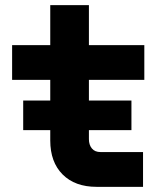

<svg xmlns="http://www.w3.org/2000/svg" viewBox="-20 -725 640 745"><path d="M70 -220V-335H175V-415H27V-550H175V-705H325V-550H540V-415H325V-335H490V-220H325V-185Q325 -163 336.5 -149Q348 -135 370 -135H535V0H355Q271 0 223 -48Q175 -96 175 -180V-220Z"/></svg>

Font: JetBrains Mono NL ExtraBold
Style: Regular
Weight: 800
Designer: Philipp Nurullin, Konstantin Bulenkov
Foundry: JetBrains
Version: Version 2.304; ttfautohint (v1.8.4.7-5d5b)